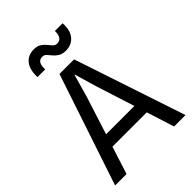

<svg xmlns="http://www.w3.org/2000/svg" viewBox="-268 -1063 1181 1181"><g transform="rotate(-45 322.0 -473.0)"><path d="M16 0 259 -727H386L628.5 0H529L459.5 -218.5L513.5 -180.5H142.5L179.5 -262H487.5L458 -223.5L366 -511L323 -657.5H320.5L279 -511L115.5 0ZM389 -800Q358 -800 339.5 -811.8Q321 -823.5 309 -838.5Q297 -853.5 286 -865.2Q275 -877 259 -877Q236 -877 225.5 -860Q215 -843 217 -809H150Q147.5 -852.5 159.5 -883Q171.5 -913.5 195.5 -929.8Q219.5 -946 253 -946Q283.5 -946 301.5 -934.2Q319.5 -922.5 331.2 -907.5Q343 -892.5 354 -880.8Q365 -869 381 -869Q404 -869 415.5 -885.5Q427 -902 426 -934H493Q497.5 -870.5 468.2 -835.2Q439 -800 389 -800Z"/></g></svg>

Font: Spline Sans
Style: Regular
Weight: 400
Designer: Eben Sorkin, Mirko Velimirovic
Foundry: Sorkin Type
Version: Version 1.001